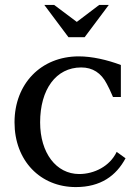

<svg xmlns="http://www.w3.org/2000/svg" viewBox="-20 -745 560 780"><path d="M439 -351H471V-481C415 -502 354 -516 300 -516C146 -516 39 -404 39 -248C39 -92 144 15 288 15C389 15 452 -31 490 -102L454 -128C426 -69 362 -38 302 -38C208 -38 143 -124 143 -248C143 -381 207 -471 310 -471C356 -471 391 -449 414 -404C421 -391 428 -377 439 -351ZM160 -725 258 -594H324L422 -725H383L292 -656L200 -725Z"/></svg>

Font: LT Superior Serif Medium
Style: Regular
Weight: 500
Designer: Daniel Lyons
Foundry: LyonsType
Version: Version 2.120;FEAKit 1.0